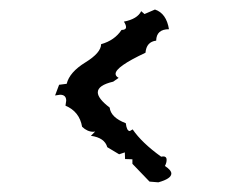

<svg xmlns="http://www.w3.org/2000/svg" viewBox="-20 -482 484 395"><path d="M305.7 -106.9 287.6 -108.4 252.4 -145V-154.3L237.3 -154.8L236.8 -168.5L225.1 -164.6L200.7 -179.2Q195.3 -198.7 167 -202.6L175.8 -211.4L171.9 -210.9Q159.7 -210.9 148.9 -221.2Q143.6 -252.4 114.7 -264.6L116.2 -274.9Q116.2 -287.1 103.5 -287.1L93.3 -285.6L101.6 -307.6L117.2 -309.6Q123 -333.5 155.5 -353.5Q188 -373.5 188 -391.1Q215.8 -398.9 230 -420.4Q239.3 -420.4 239.3 -426.3Q239.3 -430.7 234.9 -437.5Q262.7 -442.9 270.5 -459L277.3 -453.1L298.8 -462.4Q322.3 -454.6 327.6 -421.9Q301.8 -421.9 301.3 -398.4Q281.2 -396 279.3 -373.5Q217.8 -344.7 217.8 -330.1Q217.8 -325.2 224.1 -321.8L212.9 -314Q181.2 -306.6 181.2 -292Q181.2 -279.3 205.6 -260.7Q208 -240.2 238.8 -228.5Q240.7 -212.4 247.1 -212.4L252.9 -215.8Q272 -188 311.5 -159.7L315.9 -160.2Q322.8 -160.2 322.8 -153.3Q322.8 -147 319.3 -140.6Q332.5 -131.8 332.5 -125Q332.5 -114.3 305.7 -106.9Z"/></svg>

Font: Truetypewriter PolyglOTT
Style: Regular
Weight: 400
Designer: Sergey Beatoff a.k.a. Sam_T
Version: Version 3.76